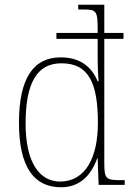

<svg xmlns="http://www.w3.org/2000/svg" viewBox="-20 -780 562 810"><path d="M237 10C316 10 364 -39 390 -112H392L396 0H506V-20H489C428 -20 420 -25 420 -91V-616H501V-641H420V-760H310V-740H329C385 -740 392 -736 392 -660V-641H218V-616H392V-538C392 -508 393 -472 396 -437H392C366 -500 316 -538 236 -538C121 -538 60 -450 60 -262C60 -73 125 10 237 10ZM236 -14C148 -13 88 -92 88 -259C88 -430 136 -513 239 -513C356 -513 393 -427 393 -261C393 -116 341 -16 236 -14Z"/></svg>

Font: Noto Serif Myanmar SemiCondensed Thin
Style: Regular
Weight: 100
Width: 4
Designer: Ben Mitchell and the Monotype Design Team
Foundry: Monotype Imaging Inc.
Version: Version 2.106